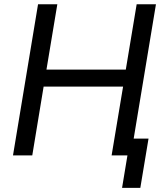

<svg xmlns="http://www.w3.org/2000/svg" viewBox="-20 -748 798 924"><path d="M42.5 0 163.1 -727.5H255.9L203.6 -413.1H585.4L637.7 -727.5H730.5L609.9 0H517.1L572.3 -331.1H189.9L135.3 0ZM567.4 156.2 593.3 0H556.6L569.8 -81.1H694.8L655.3 156.2Z"/></svg>

Font: Adwaita Sans
Style: Italic
Weight: 400
Italic angle: -9.39999°
Designer: Rasmus Andersson
Foundry: rsms
Version: Version 4.001;git-9221beed3